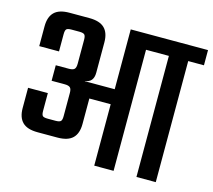

<svg xmlns="http://www.w3.org/2000/svg" viewBox="-93 -739 947 852"><g transform="rotate(15 381.0 -313.5)"><path d="M762.2 -626V-556.2H689.9V0H601.1V-556.2H496.1V0H407.2V-282.2H309.1V-165Q309.1 -121.6 286.9 -99.9Q264.6 -78.1 216.8 -78.1H126Q78.1 -78.1 56.2 -99.9Q34.2 -121.6 34.2 -165V-257.8H125V-176.8Q125 -158.7 130.4 -153.3Q135.7 -147.9 153.8 -147.9H189.9Q207.5 -147.9 213.4 -153.6Q219.2 -159.2 219.2 -176.8V-284.2Q219.2 -301.8 212.2 -308.3Q205.1 -314.9 187 -314.9H127V-386.2H187Q205.1 -386.2 212.2 -392.8Q219.2 -399.4 219.2 -418V-527.8Q219.2 -545.4 213.4 -551.3Q207.5 -557.1 189.9 -557.1H153.8Q135.7 -557.1 130.4 -551.5Q125 -545.9 125 -527.8V-449.2H34.2V-540Q34.2 -583.5 56.2 -605.2Q78.1 -627 126 -627H216.8Q264.6 -627 286.9 -605.2Q309.1 -583.5 309.1 -540V-400.9Q309.1 -356.4 270 -352.1V-351.1H407.2V-626Z"/></g></svg>

Font: Teko
Style: Regular
Weight: 400
Designer: Manushi Parikh, Jonny Pinhorn
Foundry: Indian Type Foundry
Version: Version 2.000;PS 1.0;hotconv 1.0.79;makeotf.lib2.5.61930